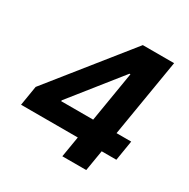

<svg xmlns="http://www.w3.org/2000/svg" viewBox="-164 -875 1005 1023"><g transform="rotate(30 339.0 -363.5)"><path d="M23.8 -127.8 43.7 -248.9 426.8 -727.3H619.3L540.1 -251.1H630.3L610.1 -127.8H519.9L498.6 0H351.6L372.9 -127.8ZM396.3 -251.1 447.4 -559.7H441.4L199.9 -256.7L199.2 -251.1Z"/></g></svg>

Font: Inter UI
Style: Bold Italic
Weight: 700
Italic angle: 9.39999°
Designer: Rasmus Andersson
Foundry: rsms
Version: 3.2;8d6f07862